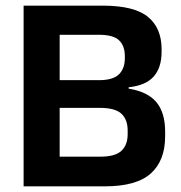

<svg xmlns="http://www.w3.org/2000/svg" viewBox="-20 -659 640 679"><path d="M156.5 0V-105H335.5Q387.5 -105 409.5 -125.8Q431.5 -146.5 431.5 -185V-197Q431.5 -236.5 409.2 -257Q387 -277.5 333 -277.5H155V-375.5H330Q379.5 -375.5 400.5 -396Q421.5 -416.5 421.5 -453.5V-460Q421.5 -497 401 -516.5Q380.5 -536 330 -536H154V-639H343.5Q454.5 -639 503 -599.5Q551.5 -560 551.5 -485V-476.5Q551.5 -419.5 523.2 -388Q495 -356.5 435 -350.5V-345.5Q502.5 -334.5 533.2 -297.5Q564 -260.5 564 -193.5V-177Q564 -91 513.2 -45.5Q462.5 0 350.5 0ZM63.5 0V-639H191V0Z"/></svg>

Font: Anek Tamil Medium SemiBold
Style: Regular
Weight: 600
Version: Version 1.003